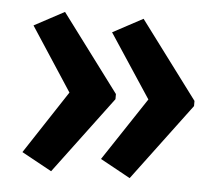

<svg xmlns="http://www.w3.org/2000/svg" viewBox="-40 -531 600 521"><g transform="rotate(5 260.5 -270.0)"><path d="M488 -263 331 -53 249 -98 363 -270 249 -443 331 -487 488 -277ZM274 -263 117 -53 35 -98 148 -270 35 -443 117 -487 274 -277Z"/></g></svg>

Font: Noto Sans Myanmar Condensed SemiBold
Style: Regular
Weight: 600
Width: 3
Designer: Monotype Design Team
Foundry: Monotype Imaging Inc.
Version: Version 2.107; ttfautohint (v1.8.4.7-5d5b)